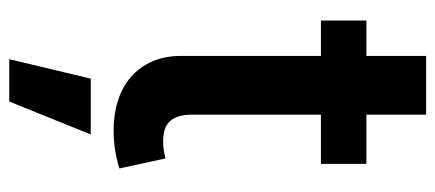

<svg xmlns="http://www.w3.org/2000/svg" viewBox="-286 -430 952 420"><g transform="rotate(90 190.0 -220.0)"><path d="M338.4 -446H230.8V-164.1Q230.8 -144.5 235.4 -132.3Q240.1 -120 247.9 -113.1Q255.7 -106.2 266.3 -103.5Q277 -100.9 289.1 -100.9Q301.1 -100.9 311.3 -102.6Q321.4 -104.4 326.7 -105.8L348.4 -5.3Q328.1 1.4 307.2 4.4Q286.2 7.5 264.9 7.5Q230.1 7.5 200.3 -2Q170.5 -11.4 148.6 -30.2Q126.8 -49 114.3 -77.2Q101.9 -105.5 102.3 -142.8V-446H24.9V-545.5H102.3V-676.1H230.8V-545.5H338.4ZM152 57.5H274.1L202.1 235.8H109.4Z"/></g></svg>

Font: Interop SemBd
Style: Regular
Weight: 600
Designer: Rasmus Andersson, Google, Jang Haemin
Foundry: jhaemin
Version: Version 1.008